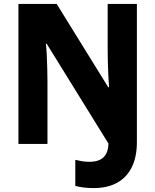

<svg xmlns="http://www.w3.org/2000/svg" viewBox="-20 -734 792 979"><path d="M458 225Q429 225 405.5 222Q382 219 364 214V81Q380 85 397.5 88Q415 91 437 91Q468 91 489 81Q510 71 521 50.5Q532 30 533 -2L218 -511H214Q217 -486 218.5 -452.5Q220 -419 221 -384.5Q222 -350 222 -319V0H74V-714H269L532 -289H536Q534 -314 532.5 -347.5Q531 -381 530 -416Q529 -451 529 -480V-714H678V-10Q678 67 651.5 119.5Q625 172 576 198.5Q527 225 458 225Z"/></svg>

Font: Noto Sans Khmer SemiCondensed ExtraBold
Style: Regular
Weight: 800
Width: 4
Designer: Danh Hong and the Monotype Design Team
Foundry: Monotype Imaging Inc.
Version: Version 2.004